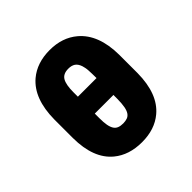

<svg xmlns="http://www.w3.org/2000/svg" viewBox="-187 -920 1107 1107"><g transform="rotate(-45 366.5 -366.5)"><path d="M366.5 9.9Q261 9.9 193.2 -46.2Q101.6 -121.8 100.9 -289.8V-440.3Q102.3 -608.7 193.5 -686.1Q261 -742.9 365.1 -742.9Q467.3 -742.9 535.2 -685.4Q627.8 -607.2 629.3 -440.3V-289.8Q627.5 -121.8 536.9 -46.2Q470.2 9.9 366.5 9.9ZM366.5 -143.5Q385.3 -143.8 399.3 -148.8Q413.4 -153.8 422.8 -167.3Q432.2 -180.8 436.8 -205.1Q441.4 -229.4 441.8 -268.5V-299.7H289.8V-262.4Q289.8 -227.6 294 -204.7Q298.3 -181.8 307.4 -168.1Q316.4 -154.5 331 -149Q345.5 -143.5 366.5 -143.5ZM441.8 -437.5Q441.8 -457.7 441.2 -473.5Q440.7 -489.3 440 -501.8Q439.3 -514.2 437.1 -524.7Q435 -535.2 432.2 -544Q423.3 -569.6 407 -580.3Q390.6 -590.9 365.1 -590.9Q322.4 -590.9 306.1 -562.9Q289.8 -535.5 289.8 -473.7V-437.5Z"/></g></svg>

Font: Linik Sans Black
Style: Regular
Weight: 900
Designer: Fonts by Rasmus Andersson / Changes by Cristiano Sobral with parts from Marc Monis
Foundry: rsms
Version: Version 3.020; ttfautohint (v1.6)